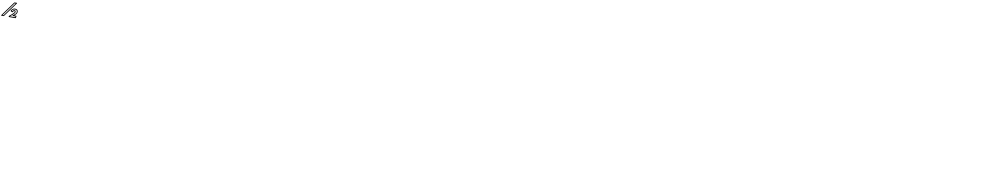

<svg xmlns="http://www.w3.org/2000/svg" viewBox="340 -5856 57127 10946"><g transform="rotate(10 28903.5 -382.5)"><path d="M165.2 -674.4ZM108.2 -707.4ZM737.8 -770.4 175.2 4.6H115L677.6 -770.4ZM804.7 -782.8C834 -823.3 788.5 -820.4 788.5 -820.4H670.5C663 -820.4 652.9 -815.9 647.1 -808L48.2 17C18.8 57.5 64.4 54.6 64.4 54.6H182.4C189.9 54.6 200 50.2 205.8 42.2ZM736.9 -386.4C682.8 -386.4 645.3 -330.3 628.8 -305L586.8 -326.6C611.1 -364.4 663.6 -427.4 742.8 -427.4C888.6 -427.4 889.1 -339.3 881.5 -286.4C868.4 -195.7 698.9 -87.4 696.9 -86.3C696.9 -86.3 660.7 -40.4 704.1 -40.4H855.1L848.6 4.6H540.9C605.8 -45.2 801.9 -192.1 815.5 -286.4C818 -303.4 824 -386.4 736.9 -386.4ZM729.7 -336.4C770.6 -336.4 768 -303.3 765.5 -286.4C756.2 -221.8 494.6 -18.8 491.7 -16.7C485.6 -12.1 480.9 -4.8 479.9 2.6L476 29.6C474.4 40.3 482.2 54.6 497.4 54.6H866.4C877.1 54.6 892.8 44.7 895 29.6L908.7 -65.4C910.2 -76.1 902.4 -90.4 887.3 -90.4H784.2C839.1 -133 919.7 -204.3 931.5 -286.4C940.9 -351.5 930.2 -477.4 750 -477.4C602.2 -477.4 530.3 -323 529.9 -322.2C525.1 -312 527.4 -297.5 538.5 -291.8L622.3 -248.8C639.7 -239.9 653.4 -252.7 658.6 -262.8C662.2 -269.8 704.6 -336.4 729.7 -336.4Z"/></g></svg>

Font: Hussar Ekologiczny
Style: Regular
Weight: 400
Foundry: Cannot Into Space Fonts
Version: Version 0.97